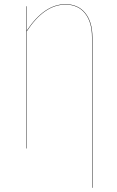

<svg xmlns="http://www.w3.org/2000/svg" viewBox="-20 -710 560 918"><path d="M293 -689.9Q353.5 -689.9 387.7 -647.7Q421.9 -605.5 421.9 -530.8V188H419.9V-530.8Q419.9 -604.5 386.5 -646.2Q353 -688 293 -688Q191.4 -688 107.9 -560.1V0H106V-680.2H107.9V-563.5Q191.9 -689.9 293 -689.9Z"/></svg>

Font: Fira Sans Compressed Two
Style: Regular
Weight: 100
Width: 1
Designer: Carrois Corporate & Edenspiekermann AG
Foundry: Carrois Corporate GbR & Edenspiekermann AG
Version: Version 4.203;PS 004.203;hotconv 1.0.88;makeotf.lib2.5.64775